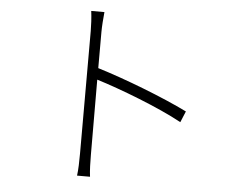

<svg xmlns="http://www.w3.org/2000/svg" viewBox="-54 -828 1108 913"><g transform="rotate(5 500.0 -371.0)"><path d="M835 -327C720 -384 533 -456 402 -496V-669C402 -693 405 -736 408 -764H345C349 -735 351 -693 351 -669V-84C351 -48 350 -5 346 22H408C404 -6 403 -50 403 -84L402 -441C513 -407 702 -335 813 -274Z"/></g></svg>

Font: Source Han Sans SC Light
Style: Regular
Weight: 300
Designer: Ryoko NISHIZUKA (kana & ideographs); Paul D. Hunt (Latin, Greek & Cyrillic); Wenlong ZHANG (bopomofo); Sandoll Communica
Foundry: Adobe Systems Incorporated
Version: Version 1.004;PS 1.004;hotconv 1.0.82;makeotf.lib2.5.63406